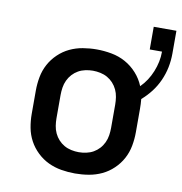

<svg xmlns="http://www.w3.org/2000/svg" viewBox="-77 -737 774 817"><g transform="rotate(10 310.0 -328.5)"><path d="M300 8Q270 8 240.5 3Q211 -2 184.5 -14.5Q158 -27 136 -48Q114 -69 100 -95Q86 -121 80.5 -150.5Q75 -180 75 -210V-310Q75 -340 80.5 -369.5Q86 -399 100 -425Q114 -451 136 -472Q158 -493 184.5 -505.5Q211 -518 240.5 -523Q270 -528 300 -528Q332 -528 364.5 -522Q397 -516 425 -500.5Q453 -485 475 -460.5Q497 -436 509 -406Q525 -422 537 -440.5Q549 -459 557.5 -480Q566 -501 570.5 -522.5Q575 -544 575 -567H522V-665H620V-567Q620 -536 614 -506.5Q608 -477 595.5 -449Q583 -421 564.5 -397Q546 -373 523 -353Q524 -343 524.5 -332Q525 -321 525 -310V-210Q525 -180 519.5 -150.5Q514 -121 500 -95Q486 -69 464 -48Q442 -27 415.5 -14.5Q389 -2 359.5 3Q330 8 300 8ZM300 -84Q316 -84 332.5 -87.5Q349 -91 363 -99Q377 -107 388 -119Q399 -131 406 -146Q413 -161 415.5 -177.5Q418 -194 418 -210V-310Q418 -326 415.5 -342.5Q413 -359 406 -374Q399 -389 388 -401Q377 -413 363 -421Q349 -429 332.5 -432.5Q316 -436 300 -436Q284 -436 267.5 -432.5Q251 -429 237 -421Q223 -413 212 -401Q201 -389 194 -374Q187 -359 184.5 -342.5Q182 -326 182 -310V-210Q182 -194 184.5 -177.5Q187 -161 194 -146Q201 -131 212 -119Q223 -107 237 -99Q251 -91 267.5 -87.5Q284 -84 300 -84Z"/></g></svg>

Font: Iosevka SS04 Semibold Extended
Style: Regular
Weight: 600
Width: 7
Monospace: yes
Designer: Belleve Invis
Foundry: Belleve Invis
Version: Version 19.0.0; ttfautohint (v1.8.4)